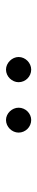

<svg xmlns="http://www.w3.org/2000/svg" viewBox="238 -948 124 640"><g transform="rotate(90 300.0 -628.0)"><path d="M212 -586C235 -586 254 -606 254 -628C254 -651 235 -670 212 -670C190 -670 170 -651 170 -628C170 -606 190 -586 212 -586ZM380 -586C403 -586 422 -606 422 -628C422 -651 403 -670 380 -670C358 -670 339 -651 339 -628C339 -606 358 -586 380 -586Z"/></g></svg>

Font: Arima Koshi Light
Style: Regular
Weight: 300
Designer: Joana Correia and Natanael Gama
Foundry: NDISCOVER
Version: Version 1.019;PS 001.019;hotconv 1.0.88;makeotf.lib2.5.64775